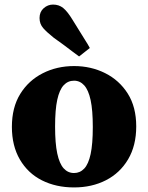

<svg xmlns="http://www.w3.org/2000/svg" viewBox="-20 -805 647 840"><path d="M304 15Q225 15 163.5 -16Q102 -47 67 -107Q32 -167 32 -250Q32 -335 68.5 -394Q105 -453 167 -484.5Q229 -516 304 -516Q378 -516 440 -485Q502 -454 539 -395.5Q576 -337 576 -252Q576 -168 540.5 -108Q505 -48 443.5 -16.5Q382 15 304 15ZM304 -48Q330 -48 348.5 -67.5Q367 -87 376.5 -131Q386 -175 386 -249Q386 -323 376.5 -367Q367 -411 348.5 -431.5Q330 -452 304 -452Q277 -452 258.5 -432Q240 -412 230.5 -368.5Q221 -325 221 -251Q221 -178 230.5 -133.5Q240 -89 258.5 -68.5Q277 -48 304 -48ZM373 -595 326 -558Q311 -569 295 -581Q279 -593 260 -607.5Q241 -622 215 -640Q186 -663 169.5 -681.5Q153 -700 153 -726Q153 -753 171 -769Q189 -785 212 -785Q238 -785 256.5 -770Q275 -755 297 -719Q315 -691 328 -669Q341 -647 352.5 -629.5Q364 -612 373 -595Z"/></svg>

Font: Source Serif 4 ExtraBold
Style: Regular
Weight: 800
Designer: Frank Grießhammer
Foundry: Adobe Systems Incorporated
Version: Version 4.004;hotconv 1.0.116;makeotfexe 2.5.65601